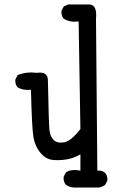

<svg xmlns="http://www.w3.org/2000/svg" viewBox="-20 -715 540 862"><path d="M325 127Q298 129 276 115Q263 99 266 78L276 59Q299 43 341 51V-22Q312 -5 280 0.5Q248 6 217 3Q186 0 161.5 -29Q137 -58 130 -100Q123 -142 119 -312Q84 -308 59 -323Q47 -337 49 -358L59 -378Q98 -394 145 -388Q194 -395 195 -356Q199 -159 202 -131Q205 -103 220.5 -87Q236 -71 267.5 -76Q299 -81 341 -136L333 -619Q296 -613 266 -631Q254 -645 256 -666L266 -686L286 -695H382Q417 -693 411 -631L417 51Q438 49 452 61Q464 75 462 96L452 115Q438 125 423 127Z"/></svg>

Font: NaniFont Regular
Style: Regular
Weight: 400
Designer: Nanigashitei
Version: Version 1.036